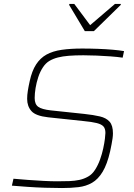

<svg xmlns="http://www.w3.org/2000/svg" viewBox="-20 -941 676 969"><path d="M293 8Q252 8 207 6.5Q162 5 119 2Q76 -1 40 -4L48 -39Q81 -36 121 -33Q161 -30 200 -28Q239 -26 268 -26Q303 -26 330 -27Q357 -28 380.5 -33Q404 -38 425 -50Q445 -61 460 -84.5Q475 -108 485 -136Q495 -164 501 -192Q507 -220 509.5 -241Q512 -262 512 -270Q512 -292 502 -303Q492 -314 468 -320Q444 -326 402 -330L223 -349Q160 -356 138.5 -380.5Q117 -405 117 -442Q117 -461 120.5 -483Q124 -505 130 -532Q141 -583 162 -615.5Q183 -648 214.5 -665.5Q246 -683 291 -689.5Q336 -696 395 -696Q435 -696 475 -694.5Q515 -693 549.5 -690Q584 -687 606 -683L599 -650Q572 -654 537.5 -656.5Q503 -659 467.5 -660.5Q432 -662 401 -662Q359 -662 327.5 -659.5Q296 -657 272.5 -651Q249 -645 230 -634Q211 -623 196.5 -601Q182 -579 173 -551.5Q164 -524 159.5 -496.5Q155 -469 155 -446Q155 -415 173 -402Q191 -389 236 -384L406 -366Q452 -361 484 -353.5Q516 -346 533 -327Q550 -308 550 -268Q550 -256 548 -242Q546 -228 543 -212.5Q540 -197 536 -178Q521 -112 498 -74Q475 -36 444.5 -18.5Q414 -1 376 3.5Q338 8 293 8ZM408 -784 329 -916 330 -921H355L435 -814L560 -921H590L589 -916L454 -784Z"/></svg>

Font: Saira Thin Thin
Style: Italic
Weight: 250
Italic angle: -12°
Version: Version 1.101